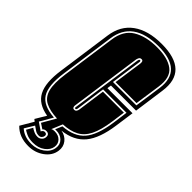

<svg xmlns="http://www.w3.org/2000/svg" viewBox="-248 -657 881 881"><g transform="rotate(45 192.5 -216.5)"><path d="M135 166Q75 166 40 129L77 66L67 58L98 6Q32 -5 8 -50.5Q-16 -96 -3 -186L34 -450Q44 -523 96.5 -561Q149 -599 237 -599Q412 -599 391 -450L370 -299H207L204 -279H367L354 -187Q341 -92 303 -46Q265 0 193 8Q221 13 237 33.5Q253 54 249 82Q244 118 211 142Q178 166 135 166ZM138 149Q173 149 200 129.5Q227 110 231 82Q235 57 218.5 40.5Q202 24 174 24H168L182 -9Q253 -14 288 -54.5Q323 -95 336 -187L346 -261H194L174 -116Q172 -108 168 -108Q161 -108 163 -116L212 -465Q214 -476 219 -476Q225 -476 223 -465L202 -317H354L373 -450Q391 -581 234 -581Q70 -581 52 -450L15 -186Q2 -95 27.5 -55Q53 -15 126 -10L90 52L128 78Q130 72 134.5 69Q139 66 143 66Q158 66 156 80Q155 87 149.5 92.5Q144 98 136 98Q123 98 113 92Q103 86 91 77L63 123Q76 135 94.5 142Q113 149 138 149ZM139 140Q113 140 96.5 132Q80 124 75 120L92 90Q98 95 110 100.5Q122 106 135 106Q146 106 154.5 98.5Q163 91 164 81Q167 58 145 58Q133 58 127 66L101 49L139 -17Q91 -19 62 -34Q33 -49 23.5 -85Q14 -121 23 -186L60 -450Q69 -517 115.5 -545Q162 -573 233 -573Q303 -573 339 -545.5Q375 -518 365 -450L347 -325H211L231 -465Q232 -470 230.5 -477Q229 -484 221 -484Q212 -484 208.5 -477Q205 -470 204 -465L155 -117Q154 -112 156.5 -106.5Q159 -101 166 -101Q174 -101 177.5 -106.5Q181 -112 182 -117L201 -253H337L328 -187Q319 -123 301 -87Q283 -51 252.5 -35Q222 -19 177 -17L155 36Q158 34 162 33Q166 32 173 32Q198 32 212 46.5Q226 61 223 82Q220 105 197 122.5Q174 140 139 140Z"/></g></svg>

Font: Alumni Sans Collegiate One
Style: Italic
Weight: 400
Italic angle: -8°
Designer: Robert E. Leuschke
Foundry: Robert E. Leuschke
Version: Version 1.100